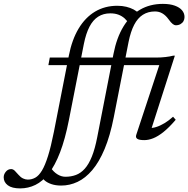

<svg xmlns="http://www.w3.org/2000/svg" viewBox="-202 -730 995 1014"><path d="M161.5 -436Q178 -520.5 213.2 -579.2Q248.5 -638 300.2 -668.8Q352 -699.5 417.5 -699.5Q443.5 -699.5 465 -694.2Q486.5 -689 503.8 -679.8Q521 -670.5 532.5 -658L479.5 -603.5Q470 -620.5 456 -633Q442 -645.5 423.5 -652.5Q405 -659.5 380.5 -659.5Q344 -659.5 316.5 -642Q289 -624.5 270.5 -588.8Q252 -553 241 -498.5L162 -96.5Q142 5 115.2 74.5Q88.5 144 55.8 186Q23 228 -15 246.5Q-53 265 -95.5 265Q-139 265 -160.8 248.5Q-182.5 232 -182.5 206.5Q-182.5 190.5 -171.2 176.8Q-160 163 -143 163Q-133 163 -124 171.8Q-115 180.5 -104 193.5Q-93 206.5 -80.2 212.5Q-67.5 218.5 -55 218.5Q-34 218.5 -15.5 208.2Q3 198 19.5 170.8Q36 143.5 51.5 94.2Q67 45 82.5 -33ZM397.5 -446Q414 -530.5 449.5 -589.2Q485 -648 537.5 -678.8Q590 -709.5 658 -709.5Q695.5 -709.5 721 -700.2Q746.5 -691 759.5 -675.5Q772.5 -660 772.5 -640Q772.5 -628 767 -618.2Q761.5 -608.5 751 -602.5Q740.5 -596.5 726 -596.5Q719.5 -596.5 710.5 -603Q701.5 -609.5 687.5 -629Q673.5 -648.5 656 -659Q638.5 -669.5 616.5 -669.5Q580 -669.5 552.5 -652Q525 -634.5 506.5 -598.8Q488 -563 477 -508.5L399 -111.5Q379.5 -12.5 350.5 56.8Q321.5 126 285.2 168.5Q249 211 207.5 230.5Q166 250 121.5 250Q91.5 250 69 242.2Q46.5 234.5 32.8 222Q19 209.5 15 196L65 154Q79.5 177 100.5 190.2Q121.5 203.5 143.5 203.5Q173.5 203.5 199 194Q224.5 184.5 245.5 161.2Q266.5 138 283 97.2Q299.5 56.5 311.5 -5.5ZM53.5 -386 61 -426H622Q648.5 -426 672.2 -428.8Q696 -431.5 712.5 -436H721.5L593 -35.5L584.5 -54.5Q601 -52.5 622.2 -59Q643.5 -65.5 666.8 -79.5Q690 -93.5 712 -113.5L726 -97.5Q691 -56.5 661.5 -33Q632 -9.5 607.2 0.2Q582.5 10 560 10Q532.5 10 522.8 3Q513 -4 517.5 -17.5L643.5 -399L685.5 -386Z"/></svg>

Font: Newsreader Text
Style: Italic
Weight: 400
Italic angle: -17°
Designer: Hugues Gentile
Foundry: Production Type
Version: Version 1.001